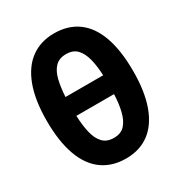

<svg xmlns="http://www.w3.org/2000/svg" viewBox="-171 -828 902 962"><g transform="rotate(-30 280.0 -347.0)"><path d="M281 15Q201 15 144.5 -26Q88 -67 59 -148Q30 -229 30 -347Q30 -466 60 -546.5Q90 -627 146 -668Q202 -709 280 -709Q361 -709 417 -668Q473 -627 501.5 -546.5Q530 -466 530 -347Q530 -229 500.5 -148Q471 -67 415.5 -26Q360 15 281 15ZM280 -105Q321 -105 343.5 -130Q366 -155 376.5 -198Q387 -241 389 -295H171Q173 -240 183 -197Q193 -154 216 -129.5Q239 -105 280 -105ZM171 -404H389Q387 -457 376.5 -499Q366 -541 343.5 -565Q321 -589 280 -589Q240 -589 217 -565Q194 -541 184 -499Q174 -457 171 -404Z"/></g></svg>

Font: Ubuntu Sans Mono
Style: Regular
Weight: 400
Monospace: yes
Designer: Dalton Maag Ltd
Foundry: Dalton Maag Ltd
Version: Version 1.006